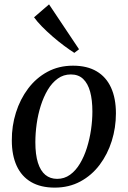

<svg xmlns="http://www.w3.org/2000/svg" viewBox="-20 -846 583 877"><path d="M313.5 -546Q378 -546 421.5 -520.2Q465 -494.5 487.2 -445.8Q509.5 -397 509.5 -328Q509.5 -263 490.5 -202.2Q471.5 -141.5 435.2 -93.2Q399 -45 347 -17Q295 11 230 11Q166 11 122.2 -14.5Q78.5 -40 56.2 -88.5Q34 -137 34 -204.5Q33.5 -270.5 52.8 -331.8Q72 -393 108.5 -441.5Q145 -490 196.8 -518Q248.5 -546 313.5 -546ZM303.5 -506Q270 -506 243.8 -487Q217.5 -468 198.2 -435.8Q179 -403.5 166.2 -363.2Q153.5 -323 147.5 -280Q141.5 -237 141.5 -196.5Q141.5 -140 153.2 -102.8Q165 -65.5 187.2 -47.2Q209.5 -29 241 -29Q274 -29 300 -47.8Q326 -66.5 345.2 -98.8Q364.5 -131 377 -171Q389.5 -211 395.8 -253.8Q402 -296.5 402 -336.5Q402 -389 391.8 -426.8Q381.5 -464.5 360 -485.2Q338.5 -506 303.5 -506ZM319.5 -604.5Q299 -617.5 272.8 -637Q246.5 -656.5 220 -679.5Q193.5 -702.5 171.2 -725.2Q149 -748 135.5 -767L204 -826L341 -621Z"/></svg>

Font: Merriweather 72pt
Style: Italic
Weight: 400
Italic angle: -7.8°
Version: Version 2.101